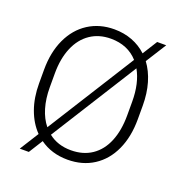

<svg xmlns="http://www.w3.org/2000/svg" viewBox="-138 -853 953 1012"><g transform="rotate(20 338.5 -347.0)"><path d="M549.8 -619.6Q581.5 -577.1 598.4 -519.5Q615.2 -461.9 615.2 -393.6V-317.4Q615.2 -218.8 581.3 -144.8Q547.4 -70.8 484.9 -30.5Q422.4 9.8 338.9 9.8Q249.5 9.8 183.6 -37.6L134.3 41H83.5L150.4 -65.4Q107.9 -108.9 84.7 -173.1Q61.5 -237.3 61.5 -317.4V-393.6Q61.5 -491.7 95.9 -565.9Q130.4 -640.1 193.1 -680.4Q255.9 -720.7 337.9 -720.7Q392.1 -720.7 438.2 -703.1Q484.4 -685.5 520 -652.3L571.8 -734.9H622.6ZM181.6 -114.7 489.7 -604.5Q461.9 -635.7 423.6 -651.9Q385.3 -668 337.9 -668Q271.5 -668 222.7 -634.8Q173.8 -601.6 147.7 -539.8Q121.6 -478 121.6 -394.5V-317.4Q121.6 -253.4 137 -201.9Q152.3 -150.4 181.6 -114.7ZM516.6 -566.9 212.9 -84Q264.2 -43 338.9 -43Q407.2 -43 456.1 -76.2Q504.9 -109.4 530.3 -171.1Q555.7 -232.9 555.7 -317.4V-394.5Q555.7 -497.6 516.6 -566.9Z"/></g></svg>

Font: Heebo Light
Style: Regular
Weight: 300
Designer: Oded Ezer
Foundry: Meir Sadan
Version: Version 2.001; ttfautohint (v1.5.14-ce02) -l 8 -r 50 -G 200 